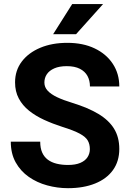

<svg xmlns="http://www.w3.org/2000/svg" viewBox="-20 -936 655 965"><path d="M321.8 9.8Q268.6 9.8 217.3 -4.2Q166 -18.1 124.8 -46.9Q83.5 -75.7 58.8 -119.9Q34.2 -164.1 34.2 -224.1H182.1Q182.1 -191.9 191.9 -169.7Q201.7 -147.5 220.2 -133.5Q238.8 -119.6 264.6 -113.3Q290.5 -106.9 321.8 -106.9Q359.4 -106.9 383.8 -117.4Q408.2 -127.9 419.9 -146Q431.6 -164.1 431.6 -186.5Q431.6 -211.4 421.1 -229.7Q410.6 -248 380.9 -264.2Q351.1 -280.3 293.5 -298.3Q244.6 -314 201.7 -333.7Q158.7 -353.5 126 -379.6Q93.3 -405.8 74.5 -440.9Q55.7 -476.1 55.7 -522Q55.7 -582 89.4 -626.5Q123 -670.9 182.1 -695.8Q241.2 -720.7 318.4 -720.7Q397.5 -720.7 456.1 -692.6Q514.6 -664.6 547.1 -615Q579.6 -565.4 579.6 -501.5H432.1Q432.1 -531.2 419.7 -554.2Q407.2 -577.1 381.3 -590.3Q355.5 -603.5 315.9 -603.5Q277.8 -603.5 252.7 -592.3Q227.5 -581.1 215.3 -562.7Q203.1 -544.4 203.1 -521Q203.1 -498 219.5 -480.2Q235.8 -462.4 267.1 -447.5Q298.3 -432.6 343.8 -418.9Q421.4 -395 473.9 -363.8Q526.4 -332.5 553 -289.6Q579.6 -246.6 579.6 -187.5Q579.6 -125.5 547.9 -81.3Q516.1 -37.1 458 -13.7Q399.9 9.8 321.8 9.8ZM342.8 -915.5H498L362.3 -764.2H247.1Z"/></svg>

Font: Heebo
Style: Bold
Weight: 700
Designer: Oded Ezer
Foundry: Ezer Type House
Version: Version 3.100